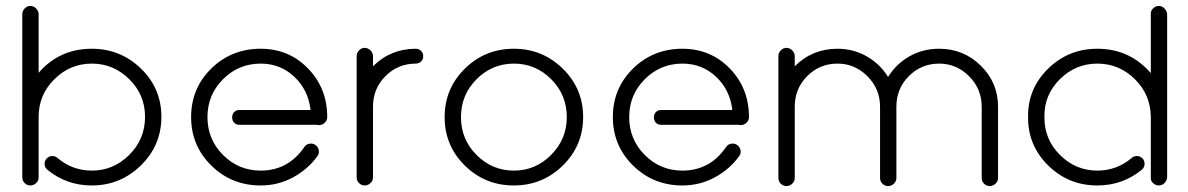

<svg xmlns="http://www.w3.org/2000/svg" viewBox="-20 -624 3996 646"><path d="M55 -576Q55 -587 63 -595.5Q71 -604 82 -604Q93 -604 101.5 -595.5Q110 -587 110 -576V-379Q180 -460 289 -460Q385 -460 454 -393.5Q523 -327 523 -231Q523 -135 454 -67.5Q385 0 289 0Q203 0 138 -54Q130 -62 130 -73Q130 -84 138 -91.5Q146 -99 156 -99Q167 -99 174 -92Q224 -50 289 -50Q362 -50 415 -103Q468 -156 468 -231Q468 -305 415 -357.5Q362 -410 289 -410Q216 -410 163 -357.5Q110 -305 110 -231V-27Q110 -16 101.5 -8Q93 0 82 0Q71 0 63 -8Q55 -16 55 -27Z M1081 -230Q1081 -219 1072.5 -211Q1064 -203 1053 -203Q1049 -203 1046 -204H786Q775 -204 768 -211Q761 -218 761 -229Q761 -240 768 -247Q775 -254 786 -254H1025Q1017 -322 970 -366Q923 -410 857 -410Q783 -410 730.5 -357.5Q678 -305 678 -230Q678 -155 730.5 -102.5Q783 -50 857 -50Q949 -50 1003 -128Q1011 -141 1026 -141Q1037 -141 1045 -133Q1053 -125 1053 -114Q1053 -106 1049 -100Q1017 -55 966.5 -27.5Q916 0 857 0Q759 0 691 -67Q623 -134 623 -230Q623 -327 691 -393.5Q759 -460 857 -460Q952 -460 1016.5 -393.5Q1081 -327 1081 -230Z M1180 -435Q1180 -446 1188 -454.5Q1196 -463 1207 -463Q1218 -463 1226.5 -454.5Q1235 -446 1235 -435V-401Q1294 -460 1379 -460Q1389 -460 1396.5 -453Q1404 -446 1404 -435Q1404 -424 1396.5 -417Q1389 -410 1379 -410Q1319 -410 1277 -368Q1235 -326 1235 -265V-27Q1235 -16 1226.5 -8Q1218 0 1207 0Q1196 0 1188 -8Q1180 -16 1180 -27Z M1887 -230Q1887 -305 1834.5 -357.5Q1782 -410 1709 -410Q1636 -410 1583.5 -357.5Q1531 -305 1531 -230Q1531 -155 1583.5 -102.5Q1636 -50 1709 -50Q1782 -50 1834.5 -103Q1887 -156 1887 -230ZM1709 0Q1612 0 1544 -67Q1476 -134 1476 -230Q1476 -326 1544 -393Q1612 -460 1709 -460Q1805 -460 1873.5 -393Q1942 -326 1942 -230Q1942 -134 1873.5 -67Q1805 0 1709 0Z M2500 -230Q2500 -219 2491.5 -211Q2483 -203 2472 -203Q2468 -203 2465 -204H2205Q2194 -204 2187 -211Q2180 -218 2180 -229Q2180 -240 2187 -247Q2194 -254 2205 -254H2444Q2436 -322 2389 -366Q2342 -410 2276 -410Q2202 -410 2149.5 -357.5Q2097 -305 2097 -230Q2097 -155 2149.5 -102.5Q2202 -50 2276 -50Q2368 -50 2422 -128Q2430 -141 2445 -141Q2456 -141 2464 -133Q2472 -125 2472 -114Q2472 -106 2468 -100Q2436 -55 2385.5 -27.5Q2335 0 2276 0Q2178 0 2110 -67Q2042 -134 2042 -230Q2042 -327 2110 -393.5Q2178 -460 2276 -460Q2371 -460 2435.5 -393.5Q2500 -327 2500 -230Z M2599 -435Q2599 -446 2607 -454.5Q2615 -463 2626 -463Q2637 -463 2645.5 -454.5Q2654 -446 2654 -435V-401Q2713 -460 2798 -460Q2851 -460 2896 -434.5Q2941 -409 2968 -365Q2995 -409 3040 -434.5Q3085 -460 3140 -460Q3222 -460 3280 -403Q3338 -346 3338 -265V-25Q3338 -14 3329.5 -6Q3321 2 3310 2Q3299 2 3291 -6Q3283 -14 3283 -25V-265Q3283 -325 3240.5 -367.5Q3198 -410 3140 -410Q3080 -410 3038 -368Q2996 -326 2996 -265V-25Q2996 -14 2987.5 -6Q2979 2 2968 2Q2957 2 2949 -6Q2941 -14 2941 -25V-265Q2941 -325 2898.5 -367.5Q2856 -410 2798 -410Q2738 -410 2696 -368Q2654 -326 2654 -265V-25Q2654 -14 2645.5 -6Q2637 2 2626 2Q2615 2 2607 -6Q2599 -14 2599 -25Z M3907 -27Q3906 -16 3898 -8Q3890 0 3879 0Q3868 0 3859.5 -8Q3851 -16 3852 -27V-228V-231Q3851 -306 3798 -358Q3745 -410 3672 -410Q3599 -410 3546 -357.5Q3493 -305 3494 -231Q3493 -156 3546 -103Q3599 -50 3672 -50Q3737 -50 3787 -92Q3794 -99 3805 -99Q3816 -99 3823.5 -91.5Q3831 -84 3831 -73Q3831 -62 3823 -54Q3758 0 3672 0Q3575 0 3506.5 -67.5Q3438 -135 3439 -231Q3438 -326 3506.5 -393Q3575 -460 3672 -460Q3781 -460 3852 -378V-576Q3851 -587 3859.5 -595.5Q3868 -604 3879 -604Q3890 -604 3898 -595.5Q3906 -587 3907 -576Z"/></svg>

Font: RIT Ala
Style: Regular
Weight: 400
Designer: Radhakrishan VN, Aswathy J
Version: 1.0